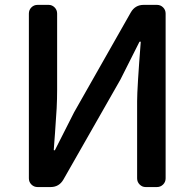

<svg xmlns="http://www.w3.org/2000/svg" viewBox="-20 -756 784 776"><path d="M131.8 0Q117.2 0 106.9 -10.3Q96.7 -20.5 96.7 -35.2V-701.2Q96.7 -715.8 106.9 -726.1Q117.2 -736.3 131.8 -736.3H176.8Q190.4 -736.3 200.7 -726.1Q210.9 -715.8 210.9 -701.2V-392.6Q210.9 -357.4 209 -318.4Q207 -279.3 202.6 -222.2Q198.2 -165 197.3 -150.4Q197.3 -148.4 199.2 -148.4Q201.2 -148.4 202.1 -149.4L279.3 -301.8L508.8 -706.1Q526.4 -736.3 560.5 -736.3H614.3Q628.9 -736.3 639.2 -726.1Q649.4 -715.8 649.4 -701.2V-35.2Q649.4 -20.5 639.2 -10.3Q628.9 0 614.3 0H568.4Q554.7 0 544.4 -10.3Q534.2 -20.5 534.2 -35.2V-346.7Q534.2 -399.4 548.8 -585.9Q548.8 -587.9 546.4 -587.9Q543.9 -587.9 543 -585.9L466.8 -434.6L236.3 -30.3Q218.8 0 184.6 0Z"/></svg>

Font: Gen Jyuu GothicL Medium
Style: Regular
Weight: 500
Designer: [Source Han Sans]
Ryoko NISHIZUKA  (kana & ideographs); Paul D. Hunt (Latin, Greek & Cyrillic); Wenlong ZHANG  (bopomofo
Version: Version 1.002.20150607